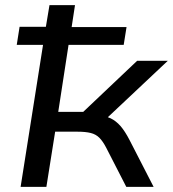

<svg xmlns="http://www.w3.org/2000/svg" viewBox="-20 -725 671 745"><path d="M60 0 147 -551H45L56 -621H158L172 -705H271L258 -620H471L460 -551H246L206 -291H303L512 -489H631L377 -250L357 -278Q388 -276 409 -266Q430 -256 447.5 -236Q465 -216 483 -181L576 0H470L392 -152Q379 -177 365.5 -190.5Q352 -204 332 -209Q312 -214 281 -214H194L160 0Z"/></svg>

Font: Nunito Sans 10pt SemiExpanded Medium
Style: Italic
Weight: 500
Width: 6
Italic angle: -9°
Designer: Vernon Adams
Foundry: Vernon Adams
Version: Version 3.101;gftools[0.9.27]